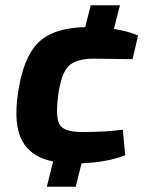

<svg xmlns="http://www.w3.org/2000/svg" viewBox="-20 -710 558 730"><path d="M505 -575 484 -485Q370 -487 337 -487Q269 -487 240.5 -458.5Q212 -430 201 -346Q190 -259 208.5 -233.5Q227 -208 292 -208Q384 -208 447 -217L456 -120Q389 -93 290 -89L268 0H158L182 -96Q97 -113 64 -175Q31 -237 48 -353Q67 -489 124 -546.5Q181 -604 304 -607L325 -690H436L413 -600Q469 -591 505 -575Z"/></svg>

Font: Ezarion
Style: Bold Italic
Weight: 700
Italic angle: -8°
Designer: Natanael Gama
Version: Version 1.001;PS 001.001;hotconv 1.0.70;makeotf.lib2.5.58329